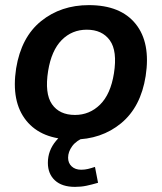

<svg xmlns="http://www.w3.org/2000/svg" viewBox="-20 -535 632 750"><path d="M266 10Q142 10 82.5 -64Q23 -138 43 -268Q63 -390 140.5 -452.5Q218 -515 327 -515Q451 -515 510 -441.5Q569 -368 549 -238Q530 -117 453 -53.5Q376 10 266 10ZM273 -86Q330 -86 371 -126.5Q412 -167 425 -248Q439 -336 409 -377.5Q379 -419 319 -419Q261 -419 221 -378.5Q181 -338 168 -258Q154 -170 183 -128Q212 -86 273 -86ZM273 195Q222 195 194.5 169.5Q167 144 167 101Q167 53 199 15Q231 -23 280 -42L313 0Q278 14 262 36Q246 58 246 81Q246 102 260 115Q274 128 297 128Q311 128 323.5 125Q336 122 351 117L363 179Q339 186 318 190.5Q297 195 273 195Z"/></svg>

Font: Mulish
Style: Bold Italic
Weight: 700
Italic angle: -9°
Designer: Vernon Adams
Foundry: Vernon Adams
Version: Version 3.603; ttfautohint (v1.8.3)